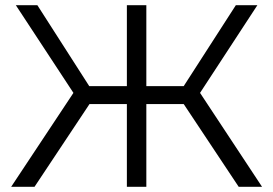

<svg xmlns="http://www.w3.org/2000/svg" viewBox="-20 -720 1053 740"><path d="M124 -700H41L263 -362L23 0H113L325 -319H469V0H544V-319H688L900 0H990L751 -362L972 -700H889L688 -388H544V-700H469V-388H324Z"/></svg>

Font: Montserrat-Alt1
Style: Regular
Weight: 400
Designer: Differentunic
Foundry: Differentunic
Version: Version 7.222